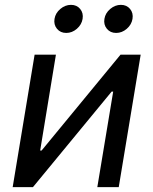

<svg xmlns="http://www.w3.org/2000/svg" viewBox="-20 -771 632 791"><path d="M469.2 0H380.9L446.3 -393.6H439.9L115.7 0H32.2L122.6 -545.9H210.4L145.5 -150.9H151.4L476.6 -545.9H559.6ZM458.5 -635.3Q434.6 -635.3 420.4 -652.3Q406.2 -669.4 410.2 -693.4Q414.1 -717.3 434.1 -734.1Q454.1 -751 478 -751Q502 -751 515.9 -734.1Q529.8 -717.3 525.9 -693.4Q522 -669.4 502.2 -652.3Q482.4 -635.3 458.5 -635.3ZM252.9 -635.3Q229 -635.3 214.8 -652.3Q200.7 -669.4 204.6 -693.4Q208.5 -717.3 228.5 -734.1Q248.5 -751 272.5 -751Q296.4 -751 310.3 -734.1Q324.2 -717.3 320.3 -693.4Q316.4 -669.4 296.6 -652.3Q276.9 -635.3 252.9 -635.3Z"/></svg>

Font: Adwaita Sans
Style: Italic
Weight: 400
Italic angle: -9.39999°
Designer: Rasmus Andersson
Foundry: rsms
Version: Version 4.001;git-9221beed3